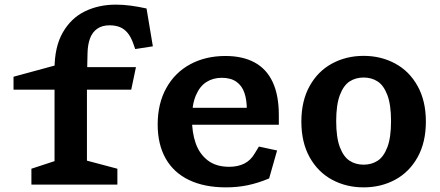

<svg xmlns="http://www.w3.org/2000/svg" viewBox="-20 -797 1900 829"><path d="M115.6 -68.5 248.2 -112 215.5 -55.8V-454.1V-499.3Q215.5 -594.8 251.3 -657.1Q287.2 -719.3 347 -748.2Q406.8 -777 480.2 -777Q511.2 -777 543.8 -772.7Q576.4 -768.4 612.7 -760.4L640 -597L563.8 -585.2L556.4 -606.3Q546.3 -635.9 531.9 -653.8Q517.4 -671.7 498.2 -679.7Q479 -687.7 452.8 -687.7Q421.1 -687.7 400.2 -673.2Q379.3 -658.8 369 -632Q358.8 -605.3 357.9 -566.8L355.4 -454.1V-56.2L322.8 -112L486.8 -68.5V0H115.6ZM38.4 -465.7 283.8 -532.4V-507.1H567L546.6 -409.8H38.4Z M660.8 -259.2Q660.8 -349.7 697.9 -416.6Q735 -483.6 801.3 -519.5Q867.7 -555.3 953.1 -555.3Q1027.7 -555.3 1079.2 -527.4Q1130.8 -499.5 1157.3 -442.8Q1183.9 -386 1183.9 -300.3V-258.5H797.1V-331.6H1063.5L1045.8 -304.7V-322.4Q1045.8 -365.9 1035.2 -396.5Q1024.6 -427.2 1000.5 -444.1Q976.5 -461.1 937.3 -461.1Q899.8 -461.1 871 -442.7Q842.2 -424.3 825.5 -384.6Q808.8 -344.9 808.8 -284.2Q808.8 -224.8 824.9 -178.6Q841 -132.4 876.9 -104.6Q912.8 -76.8 969.8 -76.8Q1007.2 -76.8 1035 -90.8Q1062.9 -104.8 1080.4 -135.5L1097.9 -164.2L1176.4 -147.3L1142 -26.5Q1094.6 -6.7 1049.8 2.7Q1005.1 12 955.9 12Q862.2 12 795.9 -19.9Q729.6 -51.8 695.2 -112.8Q660.8 -173.8 660.8 -259.2Z M1281.2 -272.1Q1281.2 -361.4 1316.9 -425.5Q1352.6 -489.7 1413.8 -522.7Q1475.1 -555.8 1550 -555.8Q1624.9 -555.8 1686.2 -522.7Q1747.4 -489.7 1783.1 -425.5Q1818.8 -361.4 1818.8 -272.1Q1818.8 -182.3 1783.1 -118.2Q1747.4 -54.1 1686.2 -21Q1624.9 12 1550 12Q1475.1 12 1413.8 -21Q1352.6 -54.1 1316.9 -118.2Q1281.2 -182.3 1281.2 -272.1ZM1668.4 -274.2Q1668.4 -344.6 1652.6 -386.4Q1636.8 -428.2 1610.6 -445.3Q1584.4 -462.3 1550 -462.3Q1515.6 -462.3 1489.4 -445.3Q1463.2 -428.2 1447.4 -386.4Q1431.6 -344.6 1431.6 -274.2Q1431.6 -203.3 1447.4 -161.7Q1463.2 -120.1 1489.4 -103Q1515.6 -86 1550 -86Q1584.4 -86 1610.6 -103Q1636.8 -120.1 1652.6 -161.7Q1668.4 -203.3 1668.4 -274.2Z"/></svg>

Font: Monaspace Xenon Var
Style: Regular
Weight: 400
Designer: Riley Cran and the Lettermatic Team
Version: Version 1.000 (Monaspace Xenon Var)